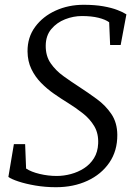

<svg xmlns="http://www.w3.org/2000/svg" viewBox="-20 -771 564 802"><path d="M214 11Q169 11 128 4Q87 -3 57 -13Q27 -23 15 -32L38 -169H85L89 -67Q110 -53 145.5 -44.5Q181 -36 217 -36Q246.5 -36 276.2 -44Q306 -52 331.2 -68.2Q356.5 -84.5 372.5 -110.2Q388.5 -136 390 -171Q392 -213 374 -243.5Q356 -274 326.5 -297.2Q297 -320.5 264 -341Q235.5 -358.5 206 -379Q176.5 -399.5 151.5 -425Q126.5 -450.5 111 -482.8Q95.5 -515 95 -556Q94.5 -615 126.8 -658.8Q159 -702.5 212.5 -726.8Q266 -751 329 -751Q376 -751 411.2 -744.8Q446.5 -738.5 470.5 -729.2Q494.5 -720 508 -711L484 -583H440L436 -678Q420.5 -689.5 391.2 -696.8Q362 -704 322 -704Q286.5 -704 252 -690.5Q217.5 -677 194.5 -649.8Q171.5 -622.5 171 -581Q170.5 -537.5 191.5 -507Q212.5 -476.5 244.8 -453.2Q277 -430 311 -408Q348 -384 384.5 -357.2Q421 -330.5 445.2 -294.8Q469.5 -259 470 -208Q470.5 -141 436.8 -91.8Q403 -42.5 345 -15.8Q287 11 214 11Z"/></svg>

Font: Merriweather 7pt Light
Style: Italic
Weight: 300
Italic angle: -7.8°
Designer: Eben Sorkin
Foundry: Eben Sorkin
Version: Version 2.200;gftools[0.9.31]